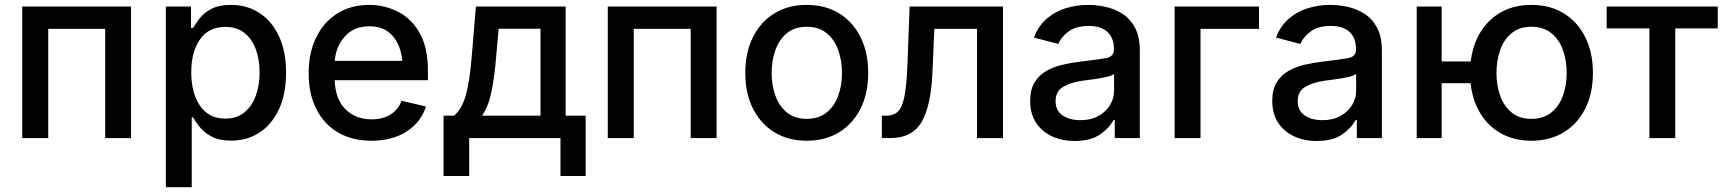

<svg xmlns="http://www.w3.org/2000/svg" viewBox="-20 -573 7160 797"><path d="M523.9 -545.9V0H416.5V-453.1H180.2V0H72.3V-545.9Z M668.5 204.1V-545.9H772.9V-457H781.7Q791 -473.6 808.3 -496.3Q825.7 -519 856.9 -535.9Q888.2 -552.7 939.5 -552.7Q1004.9 -552.7 1056.4 -519.5Q1107.9 -486.3 1137.7 -423.3Q1167.5 -360.4 1167.5 -271.5Q1167.5 -183.6 1138.2 -120.1Q1108.9 -56.6 1057.4 -22.9Q1005.9 10.7 939.5 10.7Q889.6 10.7 858.4 -6.1Q827.1 -22.9 809.3 -45.4Q791.5 -67.9 781.7 -85.4H775.9V204.1ZM915.5 -80.6Q962.4 -80.6 993.9 -106Q1025.4 -131.3 1041.5 -174.8Q1057.6 -218.3 1057.6 -272.5Q1057.6 -326.2 1041.7 -368.9Q1025.9 -411.6 994.4 -436.5Q962.9 -461.4 915.5 -461.4Q846.2 -461.4 810.1 -409.4Q773.9 -357.4 773.9 -272.5Q773.9 -187 810.5 -133.8Q847.2 -80.6 915.5 -80.6Z M1522 11.2Q1441.4 11.2 1382.8 -23.4Q1324.2 -58.1 1292.7 -121.1Q1261.2 -184.1 1261.2 -269Q1261.2 -353 1292.2 -417Q1323.2 -481 1379.9 -516.8Q1436.5 -552.7 1512.7 -552.7Q1574.7 -552.7 1630.6 -525.1Q1686.5 -497.6 1721.4 -437.3Q1756.3 -377 1756.3 -278.3V-240.2H1369.1Q1372.1 -161.1 1414.1 -119.4Q1456.1 -77.6 1522.9 -77.6Q1567.9 -77.6 1600.3 -97.2Q1632.8 -116.7 1647 -154.8L1748 -130.9Q1728.5 -66.9 1668.9 -27.8Q1609.4 11.2 1522 11.2ZM1369.6 -320.3H1649.9Q1644 -384.8 1609.6 -424.3Q1575.2 -463.9 1513.2 -463.9Q1448.7 -463.9 1411.4 -421.6Q1374 -379.4 1369.6 -320.3Z M1821.3 157.7V-92.8H1865.2Q1899.4 -123.5 1914.8 -181.6Q1930.2 -239.7 1938.5 -342.8L1955.6 -545.9H2328.1V-92.8H2411.1V157.7H2306.6V0H1927.7V157.7ZM1981 -92.8H2223.6V-453.6H2049.8L2040 -342.8Q2033.2 -255.4 2020.3 -192.9Q2007.3 -130.4 1981 -92.8Z M2954.6 -545.9V0H2847.2V-453.1H2610.8V0H2502.9V-545.9Z M3328.6 11.2Q3252 11.2 3194.6 -23.9Q3137.2 -59.1 3105.5 -122.3Q3073.7 -185.5 3073.7 -270Q3073.7 -355 3105.5 -418.7Q3137.2 -482.4 3194.6 -517.6Q3252 -552.7 3328.6 -552.7Q3405.8 -552.7 3463.1 -517.6Q3520.5 -482.4 3552.2 -418.7Q3584 -355 3584 -270Q3584 -185.5 3552.2 -122.3Q3520.5 -59.1 3463.1 -23.9Q3405.8 11.2 3328.6 11.2ZM3328.6 -79.6Q3378.4 -79.6 3410.9 -105.7Q3443.4 -131.8 3459.2 -175Q3475.1 -218.3 3475.1 -270Q3475.1 -322.3 3459.2 -366Q3443.4 -409.7 3410.9 -435.8Q3378.4 -461.9 3328.6 -461.9Q3279.3 -461.9 3247.1 -435.8Q3214.8 -409.7 3199 -366Q3183.1 -322.3 3183.1 -270Q3183.1 -218.3 3199 -175Q3214.8 -131.8 3247.1 -105.7Q3279.3 -79.6 3328.6 -79.6Z M3640.6 0V-92.8H3659.7Q3689.5 -92.8 3707.3 -109.9Q3725.1 -127 3734.1 -171.6Q3743.2 -216.3 3746.6 -299.8L3755.9 -545.9H4143.6V0H4035.6V-453.1H3858.4L3850.6 -271.5Q3844.2 -131.8 3805.2 -65.9Q3766.1 0 3676.8 0Z M4440.9 12.2Q4388.7 12.2 4346.9 -7.1Q4305.2 -26.4 4280.8 -63.5Q4256.3 -100.6 4256.3 -154.3Q4256.3 -200.7 4274.4 -230.7Q4292.5 -260.7 4322.8 -278.1Q4353 -295.4 4390.4 -304.2Q4427.7 -313 4466.3 -317.4Q4538.6 -325.7 4571.3 -331.8Q4604 -337.9 4604 -366.7V-369.6Q4604 -415 4577.4 -440.2Q4550.8 -465.3 4499.5 -465.3Q4445.8 -465.3 4415 -441.9Q4384.3 -418.5 4373 -390.6L4272 -417Q4290.5 -465.8 4325.2 -495.6Q4359.9 -525.4 4404.5 -539.1Q4449.2 -552.7 4498 -552.7Q4530.8 -552.7 4567.9 -544.9Q4605 -537.1 4637.7 -516.8Q4670.4 -496.6 4690.9 -459Q4711.4 -421.4 4711.4 -362.3V0H4607.4V-74.7H4602.1Q4585.9 -42.5 4546.6 -15.1Q4507.3 12.2 4440.9 12.2ZM4464.8 -74.2Q4508.3 -74.2 4539.6 -91.6Q4570.8 -108.9 4587.6 -136.7Q4604.5 -164.6 4604.5 -196.8V-266.6Q4596.7 -258.8 4571 -253.2Q4545.4 -247.6 4517.1 -243.7Q4488.8 -239.7 4472.2 -237.8Q4426.8 -231.4 4394.3 -213.1Q4361.8 -194.8 4361.8 -152.8Q4361.8 -113.8 4390.9 -94Q4419.9 -74.2 4464.8 -74.2Z M5206.1 -545.9V-453.1H4963.4V0H4856V-545.9Z M5445.8 12.2Q5393.6 12.2 5351.8 -7.1Q5310.1 -26.4 5285.6 -63.5Q5261.2 -100.6 5261.2 -154.3Q5261.2 -200.7 5279.3 -230.7Q5297.4 -260.7 5327.6 -278.1Q5357.9 -295.4 5395.3 -304.2Q5432.6 -313 5471.2 -317.4Q5543.5 -325.7 5576.2 -331.8Q5608.9 -337.9 5608.9 -366.7V-369.6Q5608.9 -415 5582.3 -440.2Q5555.7 -465.3 5504.4 -465.3Q5450.7 -465.3 5419.9 -441.9Q5389.2 -418.5 5377.9 -390.6L5276.9 -417Q5295.4 -465.8 5330.1 -495.6Q5364.7 -525.4 5409.4 -539.1Q5454.1 -552.7 5502.9 -552.7Q5535.6 -552.7 5572.8 -544.9Q5609.9 -537.1 5642.6 -516.8Q5675.3 -496.6 5695.8 -459Q5716.3 -421.4 5716.3 -362.3V0H5612.3V-74.7H5606.9Q5590.8 -42.5 5551.5 -15.1Q5512.2 12.2 5445.8 12.2ZM5469.7 -74.2Q5513.2 -74.2 5544.4 -91.6Q5575.7 -108.9 5592.5 -136.7Q5609.4 -164.6 5609.4 -196.8V-266.6Q5601.6 -258.8 5575.9 -253.2Q5550.3 -247.6 5522 -243.7Q5493.7 -239.7 5477.1 -237.8Q5431.6 -231.4 5399.2 -213.1Q5366.7 -194.8 5366.7 -152.8Q5366.7 -113.8 5395.8 -94Q5424.8 -74.2 5469.7 -74.2Z M5860.8 0V-545.9H5964.4V-317.9H6085Q6098.1 -425.3 6165.5 -489Q6232.9 -552.7 6336.9 -552.7Q6414.1 -552.7 6471.4 -517.6Q6528.8 -482.4 6560.5 -418.7Q6592.3 -355 6592.3 -270Q6592.3 -185.5 6560.5 -122.3Q6528.8 -59.1 6471.4 -23.9Q6414.1 11.2 6336.9 11.2Q6266.6 11.2 6212.6 -18.3Q6158.7 -47.9 6125.5 -101.6Q6092.3 -155.3 6084.5 -227.5H5964.4V0ZM6336.9 -79.6Q6386.7 -79.6 6419.2 -105.7Q6451.7 -131.8 6467.5 -175Q6483.4 -218.3 6483.4 -270Q6483.4 -322.3 6467.5 -366Q6451.7 -409.7 6419.2 -435.8Q6386.7 -461.9 6336.9 -461.9Q6287.6 -461.9 6255.4 -435.8Q6223.1 -409.7 6207.5 -366Q6191.9 -322.3 6191.9 -270Q6191.9 -218.3 6207.5 -175Q6223.1 -131.8 6255.4 -105.7Q6287.6 -79.6 6336.9 -79.6Z M6826.7 0V-455.1H6649.4V-545.9H7110.4V-455.1H6934.1V0Z"/></svg>

Font: Inter Medium
Style: Regular
Weight: 500
Designer: Rasmus Andersson
Foundry: rsms
Version: Version 4.001;git-9221beed3